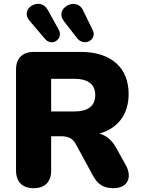

<svg xmlns="http://www.w3.org/2000/svg" viewBox="-20 -977 746 1006"><path d="M217 -772C253 -730 315 -775 287 -823L229 -927C189 -997 79 -931 136 -867ZM384 -777C421 -730 490 -769 466 -819L414 -925C380 -996 262 -934 315 -866ZM156 9C216 9 248 -24 248 -84V-263H303C335 -263 360 -253 376 -224L467 -57C492 -11 522 9 574 9C653 9 672 -51 640 -110L590 -200C568 -241 538 -267 501 -277C599 -305 654 -379 654 -484C654 -622 563 -705 403 -705H157C97 -705 64 -672 64 -612V-84C64 -24 97 9 156 9ZM248 -564H370C440 -564 479 -536 479 -479C479 -421 440 -393 370 -393H248Z"/></svg>

Font: Nunito Black
Style: Regular
Weight: 900
Designer: Vernon Adams
Foundry: Vernon Adams
Version: Version 3.602